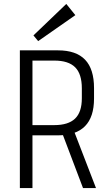

<svg xmlns="http://www.w3.org/2000/svg" viewBox="-20 -956 549 976"><path d="M81 -700H275Q367 -700 412.5 -652.5Q458 -605 458 -508V-455Q458 -361 412 -314.5Q366 -268 275 -268H142V-320H256Q327 -320 361.5 -353Q396 -386 396 -456V-507Q396 -580 362 -614Q328 -648 256 -648H131L145 -671V0H81ZM294 -285H358L468 0H402ZM363 -879 174 -747 150 -776 317 -936Z"/></svg>

Font: Pathway Extreme SemiCondensed ExtraLight
Style: Regular
Weight: 250
Width: 4
Version: Version 1.001;gftools[0.9.26]